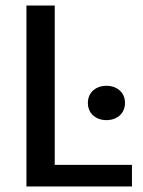

<svg xmlns="http://www.w3.org/2000/svg" viewBox="-20 -670 515 690"><path d="M362.5 -361.7C325 -361.7 295.8 -338.3 295.8 -300C295.8 -261.7 325 -238.3 362.5 -238.3C400 -238.3 429.2 -261.7 429.2 -300C429.2 -338.3 400 -361.7 362.5 -361.7ZM75 0H454.2V-77.5H176.7V-650H75Z"/></svg>

Font: Boon Medium
Style: Regular
Weight: 500
Designer: Sungsit Sawaiwan
Foundry: FontUni
Version: Version 2.0